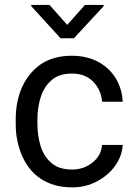

<svg xmlns="http://www.w3.org/2000/svg" viewBox="-20 -770 563 799"><path d="M280.3 -64.5C242.7 -64.5 213.9 -73.7 192.9 -92.8C171.9 -111.3 156.7 -135.3 148.4 -164.1C140.1 -192.9 135.7 -223.1 135.7 -253.9V-274.4C135.7 -305.2 140.1 -335 148.9 -363.8C157.2 -392.6 172.4 -416.5 193.4 -435.5C214.4 -454.6 243.2 -463.9 280.3 -463.9C316.4 -463.9 345.7 -452.6 368.2 -429.7C390.1 -406.7 402.3 -379.4 404.8 -346.7H490.7C485.8 -455.6 403.8 -538.1 280.3 -538.1C227.5 -538.1 183.6 -525.9 148.9 -502C79.1 -453.1 45.4 -368.7 45.4 -274.4V-253.9C45.4 -206.5 54.2 -163.1 71.3 -123C105.5 -43 174.3 9.8 280.3 9.8C317.9 9.8 352.1 1.5 383.3 -15.1C445.8 -47.9 487.3 -104.5 490.7 -167H404.8C402.3 -137.2 389.2 -112.8 365.2 -93.8C340.8 -74.2 312.5 -64.5 280.3 -64.5ZM109.9 -749.5V-744.6L231.9 -610.8H287.6L411.6 -744.6V-749.5H333.5L259.8 -666.5L186 -749.5Z"/></svg>

Font: Vazirmatn
Style: Regular
Weight: 400
Designer: Saber Rastikerdar
Foundry: Saber Rastikerdar
Version: Version 33.003